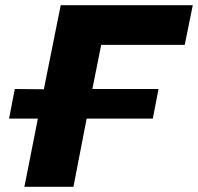

<svg xmlns="http://www.w3.org/2000/svg" viewBox="-20 -720 763 740"><path d="M37 -377 149 -376 214 -700H723L692 -547H370L336 -377H591L569 -263H314L263 0H74L126 -263H15Z"/></svg>

Font: Argentum Sans
Style: Bold Italic
Weight: 700
Italic angle: -11°
Designer: Julieta Ulanovsky (font), Cristiano Sobral (main changes and remaster)
Foundry: Julieta Ulanovsky (font), Cristiano Sobral (main changes and remaster)
Version: Version 2.007;June 15, 2022;FontCreator 14.0.0.2814 64-bit; 